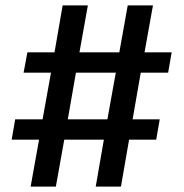

<svg xmlns="http://www.w3.org/2000/svg" viewBox="-20 -688 677 708"><path d="M426 0H333L363 -173H217L186 0H93L124 -173H23L36 -248H137L168 -420H67L81 -495H181L211 -668H304L273 -495H420L451 -668H544L513 -495H613L600 -420H499L469 -248H569L556 -173H456ZM376 -248 407 -420H260L230 -248Z"/></svg>

Font: Celebes SemiBold
Style: Regular
Weight: 600
Designer: Anugrah Pasau
Foundry: Lafontype
Version: Version 1.000